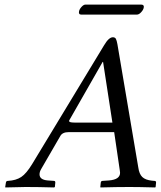

<svg xmlns="http://www.w3.org/2000/svg" viewBox="-20 -822 707 844"><path d="M307.1 -283.2H474.1L433.1 -549.8H431.2L286.1 -295.9Q283.7 -292.5 283.7 -290Q283.7 -283.2 307.1 -283.2ZM161.1 -79.1Q153.8 -66.9 153.8 -55.7Q153.8 -31.7 189.9 -28.8L216.8 -26.9Q223.6 -26.9 223.1 -19L221.2 0L217.8 2Q147.9 0 92.8 0Q75.7 0 3.9 2L2.9 0L5.9 -19Q6.8 -26.9 15.1 -26.9Q50.3 -28.8 73.2 -43.9Q96.2 -59.1 122.1 -102.1L437 -622.1Q458 -658.2 476.1 -658.2Q485.8 -658.2 489.5 -651.1Q493.2 -644 496.1 -627.9L587.9 -85.9Q591.8 -57.1 605.5 -43.9Q619.1 -30.8 647.9 -27.8L658.2 -26.9Q667 -26.9 666 -19L664.1 0L662.1 2Q592.3 0 548.8 0Q493.7 0 421.9 2L420.9 0L422.9 -19Q423.8 -26.9 431.2 -26.9L459 -28.8Q507.8 -32.7 507.8 -62.5Q507.8 -66.9 506.8 -71.8L481.9 -241.2H282.2Q254.4 -241.2 245.1 -224.1ZM581.5 -757.8H337.4Q324.2 -757.8 327.6 -772.9Q329.6 -782.2 338.6 -792Q347.7 -801.8 355.5 -801.8H600.6Q614.7 -801.8 611.8 -788.1Q609.9 -778.3 600.3 -768.1Q590.8 -757.8 581.5 -757.8Z"/></svg>

Font: Linux Libertine
Style: Italic
Weight: 400
Italic angle: -12°
Designer: Philipp H. Poll
Foundry: Philipp H. Poll
Version: Version 5.1.6 ; ttfautohint (v0.9)